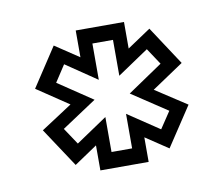

<svg xmlns="http://www.w3.org/2000/svg" viewBox="-48 -820 497 427"><g transform="rotate(-10 201.0 -606.0)"><path d="M147 -448V-504.5L95 -469.5L36.5 -558L107 -604L35.5 -652L93 -739.5L147 -703.5V-764H256V-704L309 -739.5L366.5 -652L295 -604L365.5 -558L307 -469.5L256 -503.5V-448ZM178.5 -484H225V-562L296 -514.5L321 -552L241 -605L320 -658.5L295.5 -695.5L225 -648V-729H178.5V-647L108.5 -694.5L84 -657L161.5 -605L83 -553L108 -515.5L178.5 -563Z"/></g></svg>

Font: Tourney
Style: Regular
Weight: 400
Designer: Tyler Finck
Foundry: Etcetera Type Co
Version: Version 1.015